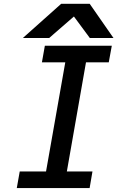

<svg xmlns="http://www.w3.org/2000/svg" viewBox="-20 -958 640 978"><path d="M80.5 -84.5H214.5L312.5 -640.5H193.5L208.5 -725H549.5L534 -640.5H418L320.5 -84.5H451L436.5 0H65.5ZM291.5 -938.5H437L558 -764.5H437.5L356.5 -874L230.5 -764.5H96.5Z"/></svg>

Font: JuliaMono MediumItalic
Style: Regular
Weight: 500
Italic angle: -9°
Monospace: yes
Designer: cormullion
Foundry: corm
Version: Version 0.049; ttfautohint (v1.8.4)